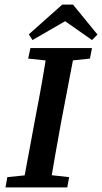

<svg xmlns="http://www.w3.org/2000/svg" viewBox="-20 -819 446 839"><path d="M4 0 12 -45 140 -58H163L282 -45L274 0ZM78 0 138 -323Q152 -394 164.5 -466Q177 -538 188 -609H309L247 -285Q234 -214 221.5 -142.5Q209 -71 197 0ZM103 -563 113 -609H382L373 -563L250 -550H227ZM299 -799 406 -668 382 -644 228 -752H309L122 -644L106 -669L252 -799Z"/></svg>

Font: Lisu Bosa Black
Style: Italic
Weight: 900
Italic angle: -19°
Designer: David Morse, Annie Olsen, Victor Gaultney, Frank Grießhammer (Latin)
Foundry: SIL International
Version: Version 2.000